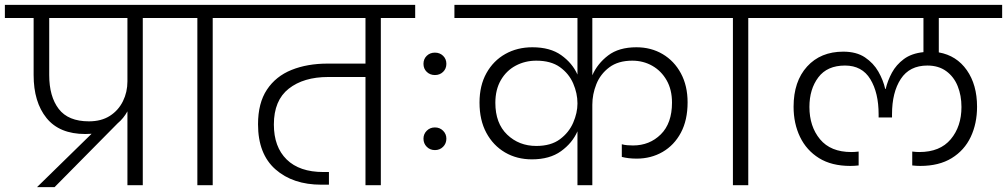

<svg xmlns="http://www.w3.org/2000/svg" viewBox="-49 -760 4133 788"><path d="M103 8 327 -211Q314 -210 301 -210Q195 -210 142 -275.5Q89 -341 89 -452V-686H-29V-740H678V-686H537V0H474V-303Q458 -274 434 -254L175 8ZM153 -452Q153 -364 192 -313Q231 -262 316 -262Q367 -262 402 -284.5Q437 -307 455.5 -344.5Q474 -382 474 -426V-686H153Z M761 0V-686H620V-740H965V-686H824V0Z M907 -686V-740H1655V-686H1514V0H1451V-444H1298Q1197 -444 1136 -396Q1075 -348 1075 -249Q1075 -157 1127.5 -105.5Q1180 -54 1278 -54H1301V-2H1270Q1153 -2 1081.5 -65Q1010 -128 1010 -250Q1010 -337 1046.5 -392Q1083 -447 1147.5 -473Q1212 -499 1296 -499H1451V-686Z M1736 -452Q1716 -452 1702.5 -465Q1689 -478 1689 -498Q1689 -518 1702.5 -531Q1716 -544 1736 -544Q1756 -544 1769.5 -531Q1783 -518 1783 -498Q1783 -478 1769.5 -465Q1756 -452 1736 -452ZM1736 -144Q1716 -144 1702.5 -157.5Q1689 -171 1689 -191Q1689 -210 1702.5 -223.5Q1716 -237 1736 -237Q1756 -237 1769.5 -223.5Q1783 -210 1783 -191Q1783 -171 1769.5 -157.5Q1756 -144 1736 -144Z M2134 -106Q2072 -106 2023.5 -134.5Q1975 -163 1947 -215Q1919 -267 1919 -339Q1919 -409 1947.5 -460Q1976 -511 2025 -538.5Q2074 -566 2136 -566Q2209 -566 2254.5 -533.5Q2300 -501 2321 -454V-686H1816V-740H2876V-686H2382V-451Q2403 -499 2447 -532.5Q2491 -566 2563 -566Q2623 -566 2670.5 -538Q2718 -510 2745.5 -459Q2773 -408 2773 -340Q2773 -267 2745.5 -215.5Q2718 -164 2670.5 -136.5Q2623 -109 2564 -109Q2530 -109 2503 -116V-168Q2513 -165 2525.5 -164Q2538 -163 2549 -163Q2617 -163 2663 -208.5Q2709 -254 2709 -339Q2709 -392 2687 -430.5Q2665 -469 2628 -490Q2591 -511 2546 -511Q2488 -511 2451.5 -483.5Q2415 -456 2398.5 -414.5Q2382 -373 2382 -330V0H2321V-221Q2300 -173 2253.5 -139.5Q2207 -106 2134 -106ZM1984 -338Q1984 -254 2032.5 -207.5Q2081 -161 2152 -161Q2212 -161 2249 -188.5Q2286 -216 2303.5 -256.5Q2321 -297 2321 -335V-336Q2321 -377 2303.5 -417.5Q2286 -458 2249 -484.5Q2212 -511 2152 -511Q2106 -511 2067.5 -490.5Q2029 -470 2006.5 -431Q1984 -392 1984 -338Z M2959 0V-686H2818V-740H3163V-686H3022V0Z M3586 -395Q3594 -429 3611.5 -461.5Q3629 -494 3660.5 -517.5Q3692 -541 3741 -546V-686H3105V-740H4064V-686H3804V-545Q3877 -532 3919 -472Q3961 -412 3961 -322Q3961 -253 3935 -198Q3909 -143 3857 -111Q3805 -79 3728 -79Q3720 -79 3712 -79.5Q3704 -80 3695 -81V-138Q3703 -137 3710.5 -136.5Q3718 -136 3724 -136Q3809 -136 3853 -188.5Q3897 -241 3897 -321Q3897 -368 3881.5 -406.5Q3866 -445 3834.5 -468Q3803 -491 3757 -491Q3684 -491 3648 -436Q3612 -381 3612 -291V-278H3557V-291Q3557 -379 3523 -435Q3489 -491 3419 -491Q3346 -491 3309.5 -442.5Q3273 -394 3273 -321Q3273 -241 3316.5 -188.5Q3360 -136 3445 -136Q3452 -136 3459.5 -136.5Q3467 -137 3475 -138V-81Q3466 -80 3457.5 -79.5Q3449 -79 3441 -79Q3364 -79 3312.5 -111Q3261 -143 3234.5 -198Q3208 -253 3208 -322Q3208 -426 3263.5 -487Q3319 -548 3412 -548Q3466 -548 3501 -524.5Q3536 -501 3556 -466Q3576 -431 3584 -395Z"/></svg>

Font: Poppins Light
Style: Regular
Weight: 300
Designer: Ninad Kale (Devanagari), Jonny Pinhorn (Latin)
Version: Version 5.002